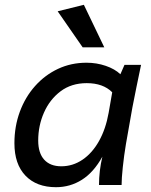

<svg xmlns="http://www.w3.org/2000/svg" viewBox="-20 -770 628 799"><path d="M213 9Q132 9 86 -39Q40 -87 40 -174Q40 -244 62.5 -305Q85 -366 126 -412Q167 -458 221.5 -483.5Q276 -509 340 -509Q382 -509 420 -496Q458 -483 481 -461L498 -500H567Q557 -452 548 -408.5Q539 -365 531 -323L504 -170Q496 -122 491 -74.5Q486 -27 486 0H392Q392 -29 395.5 -59Q399 -89 406 -118Q370 -53 321 -22Q272 9 213 9ZM235 -78Q283 -78 323.5 -105.5Q364 -133 392 -183Q420 -233 432 -300L447 -386Q409 -424 341 -424Q277 -424 232 -390Q187 -356 163 -301.5Q139 -247 139 -185Q139 -133 164 -105.5Q189 -78 235 -78ZM324 -573 220 -723 329 -750 414 -573Z"/></svg>

Font: Livvic Medium
Style: Italic
Weight: 500
Italic angle: -10°
Designer: Jacques Le Bailly, Baron von Fonthausen
Version: Version 1.001; ttfautohint (v1.8.2)